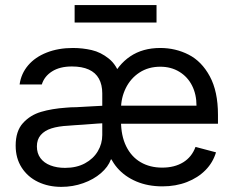

<svg xmlns="http://www.w3.org/2000/svg" viewBox="-20 -727 925 760"><path d="M404.3 -143.6 418.9 -409.2Q446.3 -470.7 495.6 -503.9Q544.9 -537.1 614.3 -537.1Q674.8 -537.1 726.6 -510.7Q778.3 -484.4 810.5 -424.8Q842.8 -365.2 842.8 -272.5V-237.3H432.6V-308.6H757.8Q757.8 -353.5 740.2 -388.2Q722.7 -422.9 689.9 -442.9Q657.2 -462.9 614.3 -462.9Q567.4 -462.9 532.2 -439.9Q497.1 -417 478 -378.4Q459 -339.8 459 -295.9V-248Q459 -189.5 479.5 -147.9Q500 -106.4 536.6 -85Q573.2 -63.5 622.1 -63.5Q670.9 -63.5 705.1 -84.5Q739.3 -105.5 753.9 -145.5L835 -124Q823.2 -84 793.5 -53.7Q763.7 -23.4 719.7 -6.3Q675.8 10.7 623 10.7Q565.4 10.7 519.5 -8.8Q473.6 -28.3 443.8 -63Q414.1 -97.7 404.3 -143.6ZM42 -150.4Q42 -208 70.8 -239.7Q99.6 -271.5 142.6 -284.2Q185.5 -296.9 241.2 -300.8Q250 -301.8 260.3 -302.2Q270.5 -302.7 282.2 -302.7Q317.4 -304.7 352.1 -306.6Q386.7 -308.6 390.6 -308.6L391.6 -239.3Q382.8 -239.3 306.6 -233.4Q290 -232.4 275.4 -231.4Q260.7 -230.5 251 -229.5Q210.9 -227.5 183.6 -218.8Q156.2 -210 141.1 -192.4Q126 -174.8 126 -147.5Q126 -120.1 140.1 -101.1Q154.3 -82 179.7 -72.3Q205.1 -62.5 237.3 -62.5Q283.2 -62.5 316.4 -80.6Q349.6 -98.6 367.2 -128.4Q384.8 -158.2 384.8 -192.4V-357.4Q384.8 -391.6 371.6 -415.5Q358.4 -439.5 331.5 -451.7Q304.7 -463.9 264.6 -463.9Q216.8 -463.9 186 -444.3Q155.3 -424.8 145.5 -392.6H57.6Q63.5 -435.5 91.3 -468.3Q119.1 -501 165 -519Q210.9 -537.1 268.6 -537.1Q306.6 -537.1 342.8 -528.8Q378.9 -520.5 410.6 -495.1Q442.4 -469.7 456.1 -422.9L425.8 -95.7H418.9Q408.2 -66.4 379.4 -41.5Q350.6 -16.6 309.6 -2Q268.6 12.7 222.7 12.7Q171.9 12.7 130.9 -6.8Q89.8 -26.4 65.9 -63.5Q42 -100.6 42 -150.4ZM599.6 -637.7H275.4V-707H599.6Z"/></svg>

Font: WEMIX Pretendard Variable
Style: Regular
Weight: 400
Designer: Base glyphs from Inter by Rasmus Andersson; Hangeul glyphs from Noto Sans CJK(Source Han Sans) by Jang Soo-young and Kan
Foundry: Kil Hyung-jin
Version: Version 1.000;Glyphs 3.2 (3208)